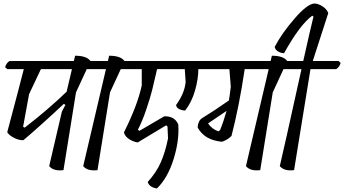

<svg xmlns="http://www.w3.org/2000/svg" viewBox="-20 -965 1952 1089"><path d="M592 -619 604 -608Q597 -584 579 -573H472L411 -441L340 0Q283 7 259 -23L331 -332L351 -370L342 -376Q213 -255 113 -170Q92 -168 63 -181.5Q34 -195 21 -215Q93 -485 115 -573H21L9 -584Q16 -608 34 -619H399L406 -649Q471 -649 493 -619ZM358 -445 388 -573H212L145 -431Q140 -400 128 -338.5Q116 -277 111 -246L120 -241Q250 -341 358 -445Z M785 -619 797 -608Q790 -584 772 -573H665L604 -441L533 0Q476 7 452 -23L581 -573H472L460 -584Q467 -608 485 -619H592L599 -649Q664 -649 686 -619Z M1105 -573Q1105 -517 1086 -451Q1067 -385 1030 -338Q1008 -339 993.5 -348Q979 -357 979 -370Q1027 -436 1033 -500L1028 -573H871Q854 -498 843 -454Q832 -410 809.5 -343.5Q787 -277 762 -229L771 -223L911 -305Q969 -308 991 -260Q998 -169 964.5 -62Q931 45 870 104Q826 97 818 67Q867 13 892.5 -45.5Q918 -104 933 -180L930 -248L922 -254L761 -157Q732 -162 710 -177.5Q688 -193 683 -214Q760 -368 784 -480V-573H665L653 -584Q660 -608 678 -619H1241L1253 -608Q1246 -584 1228 -573Z M1706 -619 1718 -608Q1711 -584 1693 -573H1588L1527 -441L1456 0Q1399 7 1375 -23L1504 -573H1368Q1336 -359 1293 -194Q1270 -171 1239 -161Q1140 -170 1101 -242Q1103 -279 1125 -294Q1197 -338 1278 -395Q1283 -421 1289 -473L1281 -573H1120L1108 -584Q1115 -608 1133 -619H1515L1522 -649Q1587 -649 1609 -619ZM1219 -220 1228 -227Q1248 -275 1265 -336Q1195 -288 1160 -265Q1183 -232 1219 -220Z M1764 -945Q1784 -945 1808.5 -929.5Q1833 -914 1842 -891Q1768 -665 1754 -619H1900L1912 -608Q1905 -584 1887 -573H1741L1648 0Q1591 7 1567 -23Q1583 -88 1690 -573H1587L1575 -584Q1582 -608 1600 -619H1700Q1740 -799 1758 -871L1751 -876Q1681 -825 1591 -663Q1572 -664 1556.5 -673.5Q1541 -683 1538 -699Q1578 -776 1651.5 -860.5Q1725 -945 1764 -945Z"/></svg>

Font: Tillana
Style: Regular
Weight: 400
Designer: Lipi Raval (Devanagari, Latin), Jonny Pinhorn (Latin)
Foundry: Indian Type Foundry
Version: Version 2.003;PS 1.0;hotconv 1.0.79;makeotf.lib2.5.61930; tt